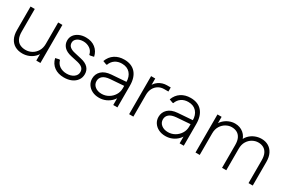

<svg xmlns="http://www.w3.org/2000/svg" viewBox="66 -1332 3197 2167"><g transform="rotate(30 1665.0 -248.5)"><path d="M489 -496V0H435V-136L454 -126Q440 -83 410 -52.5Q380 -22 340 -6Q300 10 257 10Q202 10 161 -12.5Q120 -35 97 -79.5Q74 -124 74 -190V-496H129V-201Q129 -144 146.5 -109Q164 -74 196 -58.5Q228 -43 268 -43Q312 -43 349.5 -64Q387 -85 410.5 -124Q434 -163 434 -216V-496Z M798 10Q723 10 672 -26.5Q621 -63 605 -131L652 -142L663 -140Q675 -94 713 -68.5Q751 -43 804 -43Q858 -43 894.5 -69Q931 -95 931 -136Q931 -169 910 -189Q889 -209 844 -220L753 -240Q686 -255 654.5 -290Q623 -325 623 -372Q623 -412 644.5 -442Q666 -472 704.5 -489.5Q743 -507 792 -507Q867 -507 916 -468Q965 -429 979 -363L932 -353L921 -355Q911 -404 873 -429Q835 -454 789 -454Q742 -454 710.5 -432Q679 -410 679 -375Q679 -342 702.5 -322Q726 -302 768 -293L859 -272Q923 -258 955 -224.5Q987 -191 987 -141Q987 -95 962.5 -61Q938 -27 896 -8.5Q854 10 798 10Z M1256 10Q1205 10 1166 -9.5Q1127 -29 1104.5 -63Q1082 -97 1082 -140Q1082 -200 1124.5 -240.5Q1167 -281 1248 -287L1450 -302V-250L1262 -236Q1198 -231 1168.5 -205.5Q1139 -180 1139 -141Q1139 -97 1173 -70Q1207 -43 1259 -43Q1307 -43 1347.5 -66.5Q1388 -90 1412.5 -129.5Q1437 -169 1437 -216V-296Q1437 -368 1398.5 -411Q1360 -454 1291 -454Q1240 -454 1203 -429Q1166 -404 1149 -357H1138L1093 -374Q1117 -439 1169 -473Q1221 -507 1292 -507Q1388 -507 1440 -448.5Q1492 -390 1492 -282V0H1438V-145L1457 -130Q1445 -90 1415.5 -58.5Q1386 -27 1345 -8.5Q1304 10 1256 10Z M1645 0V-496H1699V-361L1680 -370Q1698 -431 1746 -463.5Q1794 -496 1853 -496H1901V-443H1846Q1804 -443 1771 -423Q1738 -403 1719 -367.5Q1700 -332 1700 -283V0Z M2121 10Q2070 10 2031 -9.5Q1992 -29 1969.5 -63Q1947 -97 1947 -140Q1947 -200 1989.5 -240.5Q2032 -281 2113 -287L2315 -302V-250L2127 -236Q2063 -231 2033.5 -205.5Q2004 -180 2004 -141Q2004 -97 2038 -70Q2072 -43 2124 -43Q2172 -43 2212.5 -66.5Q2253 -90 2277.5 -129.5Q2302 -169 2302 -216V-296Q2302 -368 2263.5 -411Q2225 -454 2156 -454Q2105 -454 2068 -429Q2031 -404 2014 -357H2003L1958 -374Q1982 -439 2034 -473Q2086 -507 2157 -507Q2253 -507 2305 -448.5Q2357 -390 2357 -282V0H2303V-145L2322 -130Q2310 -90 2280.5 -58.5Q2251 -27 2210 -8.5Q2169 10 2121 10Z M2510 0V-496H2564V-355L2545 -372Q2559 -415 2589 -445Q2619 -475 2657.5 -491Q2696 -507 2735 -507Q2801 -507 2847.5 -468Q2894 -429 2906 -359H2880Q2892 -406 2922.5 -439Q2953 -472 2994.5 -489.5Q3036 -507 3081 -507Q3132 -507 3171.5 -484Q3211 -461 3233.5 -416.5Q3256 -372 3256 -307V0H3201V-296Q3201 -353 3183.5 -387.5Q3166 -422 3136.5 -437.5Q3107 -453 3069 -453Q3031 -453 2994.5 -433Q2958 -413 2934.5 -374.5Q2911 -336 2911 -280V0H2856V-296Q2856 -353 2838.5 -387.5Q2821 -422 2791 -437.5Q2761 -453 2723 -453Q2686 -453 2649.5 -433Q2613 -413 2589 -374.5Q2565 -336 2565 -280V0Z"/></g></svg>

Font: Fustat Light
Style: Regular
Weight: 300
Designer: Mohamed Gaber, Khaled Hosny, Laura Garcia Mut
Foundry: Kief Type Foundry, Alif Type Foundry, Hard Type Foundry
Version: Version 1.007